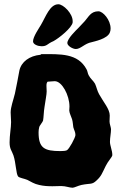

<svg xmlns="http://www.w3.org/2000/svg" viewBox="-20 -857 566 901"><path d="M507 -132C507 -149 496 -175 496 -191C496 -212 501 -232 501 -251C500 -263 494 -275 494 -287C494 -297 495 -306 495 -315C495 -345 466 -377 445 -415C436 -431 433 -449 426 -464C419 -477 404 -488 396 -504C391 -513 391 -524 386 -532C345 -608 263 -603 175 -603C172 -603 171 -600 170 -600C118 -595 80 -567 71 -526C64 -491 59 -458 50 -418C42 -385 30 -355 30 -329C30 -315 32 -299 32 -284C32 -258 25 -222 25 -189C25 -157 35 -151 43 -128C55 -93 55 -41 65 -29C71 -22 94 -19 108 -13C126 -4 140 6 164 11C185 16 205 17 226 17C240 17 254 16 267 16C289 16 306 24 321 24C331 23 345 15 362 11C405 2 411 11 433 -10C456 -31 459 -44 476 -78C487 -101 505 -118 507 -128ZM334 -223C333 -210 305 -158 294 -152C288 -149 277 -148 264 -148C188 -148 161 -162 161 -236C161 -244 162 -252 164 -260C165 -267 181 -285 182 -291C185 -305 185 -333 189 -356C193 -385 199 -413 199 -428C199 -438 198 -447 198 -454C198 -463 199 -470 204 -474C204 -473 225 -476 237 -476C271 -476 306 -410 306 -357C306 -350 305 -344 305 -338C306 -325 314 -311 318 -298C322 -285 322 -272 324 -260C328 -245 334 -238 334 -223ZM321 -752C321 -754 321 -756 321 -758C321 -794 277 -837 254 -837C214 -837 195 -779 172 -740C164 -726 135 -685 135 -663C135 -648 159 -640 175 -640C202 -640 200 -651 231 -664C257 -678 318 -727 321 -752ZM496 -706C498 -711 499 -717 499 -723C499 -764 463 -804 442 -804C406 -804 396 -778 378 -758C370 -749 359 -738 348 -726C336 -714 296 -676 296 -655C296 -642 321 -627 336 -627C359 -627 377 -653 410 -659C419 -662 486 -674 496 -706Z"/></svg>

Font: Freckle Face
Style: Regular
Weight: 400
Designer: Astigmatic (AOETI)
Foundry: Astigmatic (AOETI)
Version: Version 1.000